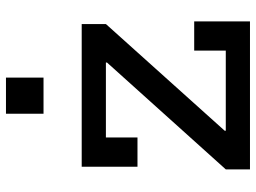

<svg xmlns="http://www.w3.org/2000/svg" viewBox="-122 -694 816 611"><g transform="rotate(-90 285.5 -388.0)"><path d="M52.5 -77 392.5 -455V-482.5L515 -458.5L175.5 -80.5V-50ZM515 -535.5V-458.5H154V-358H61V-535.5ZM430.5 -177.5H523.5V0H52.5V-77H430.5ZM229.5 -776.5H344.5V-657H229.5Z"/></g></svg>

Font: Hepta Slab Medium
Style: Regular
Weight: 500
Designer: Michael LaGattuta
Foundry: Michael LaGattuta
Version: Version 1.102